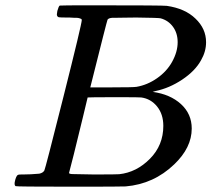

<svg xmlns="http://www.w3.org/2000/svg" viewBox="-20 -703 799 723"><path d="M288 -628Q288 -629 287 -630.5Q286 -632 284 -632.5Q282 -633 280 -634Q278 -635 274 -635.5Q270 -636 267 -636Q264 -636 259 -636Q254 -636 250.5 -636.5Q247 -637 241 -637Q235 -637 231 -637Q207 -637 202 -638Q197 -639 195 -644Q193 -647 196 -662Q201 -680 205 -682Q206 -683 335 -683Q594 -683 608 -681Q677 -671 716 -633Q756 -595 756 -544Q756 -509 737 -476Q715 -436 666.5 -403.5Q618 -371 565 -360L555 -357Q621 -348 661.5 -311Q702 -274 702 -219Q702 -147 636 -84Q559 -10 453 -1Q446 0 242 0Q42 0 39 -2Q32 -6 37 -24Q37 -25 38 -28Q43 -44 49 -45Q52 -46 62 -46H68Q95 -46 128 -49Q142 -52 147 -61Q150 -65 219 -339Q288 -613 288 -628ZM649 -544Q649 -578 631.5 -602Q614 -626 585 -634Q578 -636 493 -637Q473 -637 451 -636.5Q429 -636 416 -636H403Q389 -635 385 -629Q383 -626 320 -374H401Q482 -374 494 -376Q535 -383 571.5 -408.5Q608 -434 628 -470Q649 -508 649 -544ZM595 -229Q595 -273 571.5 -302Q548 -331 512 -336Q506 -337 429 -337Q311 -337 310 -336Q310 -334 292.5 -263Q275 -192 258 -122L240 -52Q240 -48 252 -47.5Q264 -47 333 -46Q422 -46 429 -47Q494 -54 544.5 -105Q595 -156 595 -229Z"/></svg>

Font: KaTeX_Math
Style: Italic
Weight: 400
Version: Version 3699957226